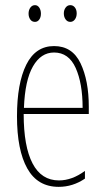

<svg xmlns="http://www.w3.org/2000/svg" viewBox="-20 -716 409 746"><path d="M325 -301V-273H72Q72 -147 106.5 -81Q141 -15 209 -15Q260 -15 310 -52V-22Q263 10 208 10Q126 10 86 -61.5Q46 -133 46 -264Q46 -392 82 -464.5Q118 -537 190 -537Q261 -537 293 -470Q325 -403 325 -301ZM73 -297H301Q301 -392 274 -452Q247 -512 190 -512Q139 -512 108 -458Q77 -404 73 -297ZM116 -696Q126 -696 132.5 -686.5Q139 -677 139 -663Q139 -649 132.5 -640Q126 -631 116 -631Q104 -631 97.5 -640.5Q91 -650 91 -663Q91 -677 98 -686.5Q105 -696 116 -696ZM253 -696Q264 -696 271 -687Q278 -678 278 -664Q278 -650 271 -640.5Q264 -631 253 -631Q242 -631 235 -640.5Q228 -650 228 -664Q228 -677 235 -686.5Q242 -696 253 -696Z"/></svg>

Font: Noto Sans Display Thin Cond
Style: Regular
Weight: 250
Width: 3
Designer: Monotype Design team
Foundry: Monotype Imaging Inc.
Version: Version 1.000